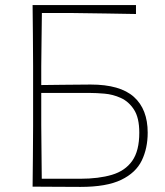

<svg xmlns="http://www.w3.org/2000/svg" viewBox="-20 -733 649 754"><path d="M296 1Q239.5 1 194.2 0.5Q149 0 108 0Q109 -61 109.2 -117Q109.5 -173 110 -238V-475Q109.5 -540.5 109.2 -596.5Q109 -652.5 108 -713H514V-678Q464.5 -679 397.8 -680Q331 -681 257 -682H144.5Q144 -630 143.2 -579.8Q142.5 -529.5 142 -472V-399Q174.5 -399 223.8 -400Q273 -401 336 -401Q451.5 -401 505.8 -352.5Q560 -304 560 -212Q560 -151 536.8 -102.8Q513.5 -54.5 456 -26.8Q398.5 1 296 1ZM144 -31H295Q367.5 -31 419.5 -46.5Q471.5 -62 499.2 -101.2Q527 -140.5 527 -212Q527 -270.5 506.2 -302.5Q485.5 -334.5 454.2 -348.5Q423 -362.5 390.5 -365.2Q358 -368 334 -368H142V-242Q142.5 -184 143 -133.5Q143.5 -83 144 -31Z"/></svg>

Font: Commissioner Loud Thin
Style: Regular
Weight: 100
Designer: Kostas Bartsokas
Foundry: Kostas Bartsokas
Version: Version 1.000; ttfautohint (v1.8.3)